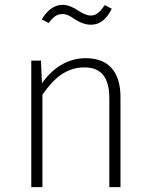

<svg xmlns="http://www.w3.org/2000/svg" viewBox="-20 -772 621 792"><path d="M238 -714C254 -714 268 -707 285 -695C304 -682 328 -670 355 -670C389 -670 418 -689 441 -736L412 -751C391 -720 376 -708 355 -708C337 -708 321 -717 303 -728C282 -742 261 -752 238 -752C202 -752 174 -728 152 -692L181 -677C200 -703 215 -714 238 -714ZM334 -532C257 -532 197 -490 153 -429L149 -522H109V0H155V-381C200 -447 252 -494 328 -494C396 -494 431 -455 431 -366V0H477V-372C477 -474 429 -532 334 -532Z"/></svg>

Font: Fira Sans ExtraLight
Style: Regular
Weight: 200
Designer: bBox Type GmbH & Carrois Corporate GbR & Edenspiekermann AG
Foundry: bBox Type GmbH & Carrois Corporate GbR & Edenspiekermann AG
Version: Version 4.300;PS 004.300;hotconv 1.0.88;makeotf.lib2.5.64775